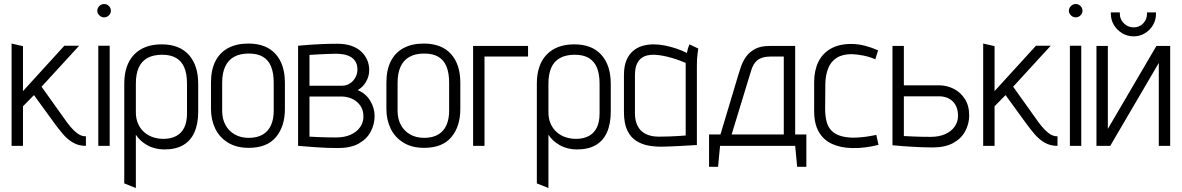

<svg xmlns="http://www.w3.org/2000/svg" viewBox="-20 -730 5916 961"><path d="M315 -118 188 -296 376 -501H302L95 -274V-499L38 -512V0H95V-198L150 -254L254 -111Q273 -85 295 -59Q317 -33 345 -16.5Q373 0 408 0H410V-48H406Q393 -48 378.5 -55.5Q364 -63 348 -79Q332 -95 315 -118Z M472 0H529V-501H472ZM501 -710Q488 -710 477.5 -700Q467 -690 467 -676Q467 -663 477.5 -653Q488 -643 501 -643Q515 -643 525 -653Q535 -663 535 -676Q535 -690 525 -700Q515 -710 501 -710Z M972 -171V-311Q972 -403 925 -455.5Q878 -508 789 -508Q701 -508 651.5 -457Q602 -406 602 -311V188L660 211V-56Q669 -41 683.5 -27.5Q698 -14 716.5 -3.5Q735 7 757 12.5Q779 18 803 18Q859 18 896.5 -3.5Q934 -25 953 -67.5Q972 -110 972 -171ZM916 -311V-163Q916 -120 902.5 -92Q889 -64 862.5 -49.5Q836 -35 798 -35Q770 -35 745 -43.5Q720 -52 701 -69Q682 -86 671 -111Q660 -136 660 -168V-311Q660 -360 674.5 -392Q689 -424 718.5 -440Q748 -456 792 -456Q834 -456 861.5 -440Q889 -424 902.5 -392Q916 -360 916 -311Z M1406 -185V-316Q1406 -408 1359 -460Q1312 -512 1223 -512Q1164 -512 1122 -489.5Q1080 -467 1058 -423.5Q1036 -380 1036 -316V-185Q1036 -131 1057 -87Q1078 -43 1120.5 -16.5Q1163 10 1225 10Q1316 10 1361 -43.5Q1406 -97 1406 -185ZM1350 -316V-175Q1350 -134 1336.5 -103.5Q1323 -73 1295 -56.5Q1267 -40 1225 -40Q1185 -40 1155 -57Q1125 -74 1108.5 -104.5Q1092 -135 1092 -175V-316Q1092 -364 1107 -396.5Q1122 -429 1151.5 -445.5Q1181 -462 1225 -462Q1269 -462 1296.5 -445.5Q1324 -429 1337 -396.5Q1350 -364 1350 -316Z M1770 -279Q1796 -293 1812 -320.5Q1828 -348 1828 -379Q1828 -406 1818 -429.5Q1808 -453 1788.5 -471.5Q1769 -490 1739 -500.5Q1709 -511 1669 -511Q1629 -511 1593.5 -509.5Q1558 -508 1530.5 -506Q1503 -504 1487.5 -502.5Q1472 -501 1472 -501V0Q1472 0 1484 1Q1496 2 1516.5 3.5Q1537 5 1562.5 7Q1588 9 1616.5 10Q1645 11 1672 11Q1735 11 1775.5 -11.5Q1816 -34 1835.5 -71Q1855 -108 1855 -149Q1855 -190 1832.5 -226.5Q1810 -263 1770 -279ZM1663 -461Q1682 -461 1701 -457.5Q1720 -454 1735.5 -445Q1751 -436 1760 -420.5Q1769 -405 1769 -382Q1769 -361 1759 -342.5Q1749 -324 1731.5 -312.5Q1714 -301 1692 -301H1529V-455Q1529 -455 1542.5 -456Q1556 -457 1577 -458Q1598 -459 1621 -460Q1644 -461 1663 -461ZM1662 -42Q1638 -42 1614 -42.5Q1590 -43 1571 -44Q1552 -45 1540.5 -45.5Q1529 -46 1529 -46V-247H1691Q1706 -247 1724.5 -242Q1743 -237 1760 -225Q1777 -213 1788 -194Q1799 -175 1799 -146Q1799 -117 1782 -93Q1765 -69 1734.5 -55.5Q1704 -42 1662 -42Z M2284 -185V-316Q2284 -408 2237 -460Q2190 -512 2101 -512Q2042 -512 2000 -489.5Q1958 -467 1936 -423.5Q1914 -380 1914 -316V-185Q1914 -131 1935 -87Q1956 -43 1998.5 -16.5Q2041 10 2103 10Q2194 10 2239 -43.5Q2284 -97 2284 -185ZM2228 -316V-175Q2228 -134 2214.5 -103.5Q2201 -73 2173 -56.5Q2145 -40 2103 -40Q2063 -40 2033 -57Q2003 -74 1986.5 -104.5Q1970 -135 1970 -175V-316Q1970 -364 1985 -396.5Q2000 -429 2029.5 -445.5Q2059 -462 2103 -462Q2147 -462 2174.5 -445.5Q2202 -429 2215 -396.5Q2228 -364 2228 -316Z M2348 -500V0H2405V-447H2623V-500Z M3037 -171V-311Q3037 -403 2990 -455.5Q2943 -508 2854 -508Q2766 -508 2716.5 -457Q2667 -406 2667 -311V188L2725 211V-56Q2734 -41 2748.5 -27.5Q2763 -14 2781.5 -3.5Q2800 7 2822 12.5Q2844 18 2868 18Q2924 18 2961.5 -3.5Q2999 -25 3018 -67.5Q3037 -110 3037 -171ZM2981 -311V-163Q2981 -120 2967.5 -92Q2954 -64 2927.5 -49.5Q2901 -35 2863 -35Q2835 -35 2810 -43.5Q2785 -52 2766 -69Q2747 -86 2736 -111Q2725 -136 2725 -168V-311Q2725 -360 2739.5 -392Q2754 -424 2783.5 -440Q2813 -456 2857 -456Q2899 -456 2926.5 -440Q2954 -424 2967.5 -392Q2981 -360 2981 -311Z M3475 -487 3431 -508Q3425 -495 3421.5 -480Q3418 -465 3418 -465Q3392 -478 3363.5 -487.5Q3335 -497 3306.5 -502.5Q3278 -508 3251 -508Q3223 -508 3196.5 -500.5Q3170 -493 3149 -475.5Q3128 -458 3115.5 -428.5Q3103 -399 3103 -354V-169Q3103 -113 3119.5 -78Q3136 -43 3164.5 -25Q3193 -7 3227.5 -1Q3262 5 3298 4Q3311 4 3332.5 3Q3354 2 3377.5 1Q3401 0 3422 -1.5Q3443 -3 3456 -3.5Q3469 -4 3468 -4V-400Q3468 -437 3471.5 -462Q3475 -487 3475 -487ZM3158 -163V-351Q3158 -388 3167.5 -409Q3177 -430 3191.5 -440Q3206 -450 3221.5 -453Q3237 -456 3249 -456Q3264 -456 3282 -453.5Q3300 -451 3320.5 -446Q3341 -441 3364 -433.5Q3387 -426 3412 -415V-52Q3412 -52 3401 -51Q3390 -50 3371.5 -49Q3353 -48 3329 -47Q3305 -46 3278 -46Q3239 -46 3212 -59.5Q3185 -73 3171.5 -99.5Q3158 -126 3158 -163Z M3960 -57V-500H3831Q3786 -500 3757.5 -484Q3729 -468 3713 -444.5Q3697 -421 3689 -397Q3681 -373 3676 -357L3586 -57H3529V105H3574L3584 0H3960L3970 105H4016V-57ZM3642 -57 3740 -378Q3745 -394 3752.5 -407Q3760 -420 3771.5 -429Q3783 -438 3799 -442.5Q3815 -447 3837 -447H3903V-57Z M4361 -433 4375 -478Q4344 -492 4309.5 -501Q4275 -510 4241 -510Q4179 -510 4137.5 -486Q4096 -462 4075.5 -419Q4055 -376 4055 -319V-174Q4055 -110 4078.5 -69.5Q4102 -29 4145 -9.5Q4188 10 4245 11Q4278 12 4312 7.5Q4346 3 4377 -5L4366 -55Q4367 -55 4357 -53Q4347 -51 4329.5 -48Q4312 -45 4290.5 -43Q4269 -41 4247 -41Q4211 -42 4185 -50.5Q4159 -59 4142 -76Q4125 -93 4117.5 -120.5Q4110 -148 4110 -186L4111 -311Q4112 -354 4125 -387.5Q4138 -421 4167 -440Q4196 -459 4243 -459Q4272 -458 4303.5 -451.5Q4335 -445 4361 -433Z M4679 -303H4504V-500H4447V-3Q4451 -3 4465 -1.5Q4479 0 4499.5 1.5Q4520 3 4544.5 4.5Q4569 6 4596 7Q4623 8 4648 8Q4711 8 4751.5 -14.5Q4792 -37 4811.5 -74Q4831 -111 4831 -152Q4831 -201 4809.5 -234.5Q4788 -268 4753.5 -285.5Q4719 -303 4679 -303ZM4638 -45Q4614 -45 4590 -45.5Q4566 -46 4546.5 -47Q4527 -48 4515.5 -48.5Q4504 -49 4504 -49V-248H4684Q4697 -248 4712.5 -243.5Q4728 -239 4742.5 -228Q4757 -217 4766 -197.5Q4775 -178 4775 -149Q4775 -120 4758 -96Q4741 -72 4710.5 -58.5Q4680 -45 4638 -45Z M5178 -118 5051 -296 5239 -501H5165L4958 -274V-499L4901 -512V0H4958V-198L5013 -254L5117 -111Q5136 -85 5158 -59Q5180 -33 5208 -16.5Q5236 0 5271 0H5273V-48H5269Q5256 -48 5241.5 -55.5Q5227 -63 5211 -79Q5195 -95 5178 -118Z M5335 0H5392V-501H5335ZM5364 -710Q5351 -710 5340.5 -700Q5330 -690 5330 -676Q5330 -663 5340.5 -653Q5351 -643 5364 -643Q5378 -643 5388 -653Q5398 -663 5398 -676Q5398 -690 5388 -700Q5378 -710 5364 -710Z M5766 -668H5721V-661Q5721 -633 5702 -613Q5683 -593 5654 -593Q5626 -593 5605.5 -613Q5585 -633 5585 -661V-668H5540V-661Q5540 -630 5555.5 -604.5Q5571 -579 5597 -563.5Q5623 -548 5654 -548Q5685 -548 5710.5 -563.5Q5736 -579 5751 -604.5Q5766 -630 5766 -661ZM5525 -500H5468V0H5537L5780 -415V0H5837V-500H5768L5525 -85Z"/></svg>

Font: Advent Pro
Style: Regular
Weight: 400
Designer: VivaRado, Andreas Kalpakidis
Foundry: VivaRado, Andreas Kalpakidis
Version: Version 3.000